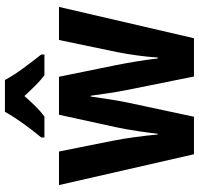

<svg xmlns="http://www.w3.org/2000/svg" viewBox="-34 -772 806 778"><g transform="rotate(-90 369.0 -383.0)"><path d="M393 -273Q386 -308 380 -349Q374 -390 370 -419H367Q362 -387 356 -346Q350 -305 343 -272L285 0H133L8 -547H144L188 -327Q196 -287 202.5 -238.5Q209 -190 213 -147H216Q220 -183 227 -229.5Q234 -276 243 -318L293 -547H447L494 -316Q502 -276 509.5 -230.5Q517 -185 521 -147H525Q527 -182 533 -227Q539 -272 547 -312L596 -547H730L603 0H448ZM434 -766Q452 -732 481 -692.5Q510 -653 537 -619V-606H453Q433 -621 412.5 -641.5Q392 -662 369 -687Q346 -661 325.5 -640.5Q305 -620 286 -606H201V-619Q217 -638 237.5 -665Q258 -692 276 -719Q294 -746 305 -766Z"/></g></svg>

Font: Noto Sans Myanmar UI Condensed
Style: Bold
Weight: 700
Width: 3
Designer: Monotype Design Team
Foundry: Monotype Imaging Inc.
Version: Version 2.103; ttfautohint (v1.8.4.7-5d5b)